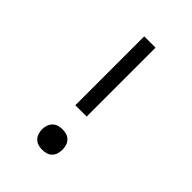

<svg xmlns="http://www.w3.org/2000/svg" viewBox="-218 -831 936 936"><g transform="rotate(45 250.0 -363.5)"><path d="M211 -260V-735H289V-260ZM250 8Q236 8 222 4Q208 0 198 -10.5Q188 -21 183.5 -34.5Q179 -48 179 -63Q179 -77 183.5 -90.5Q188 -104 198 -114.5Q208 -125 222 -129Q236 -133 250 -133Q264 -133 278 -129Q292 -125 302 -114.5Q312 -104 316 -90.5Q320 -77 320 -63Q320 -48 316 -34.5Q312 -21 302 -10.5Q292 0 278 4Q264 8 250 8Z"/></g></svg>

Font: Moesevka
Style: Regular
Weight: 400
Monospace: yes
Designer: Belleve Invis
Foundry: Belleve Invis
Version: Version 32.5.0; ttfautohint (v1.8.4)